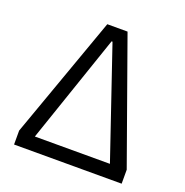

<svg xmlns="http://www.w3.org/2000/svg" viewBox="-131 -852 936 971"><g transform="rotate(20 337.5 -366.5)"><path d="M48 0V-75L283 -733H392L627 -75V0ZM537 -74 338 -659H333L133 -74Z"/></g></svg>

Font: IBM Plex Sans SC
Style: Regular
Weight: 400
Designer: Mike Abbink; Paul van der Laan; Pieter van Rosmalen; Eunyou Noh; Wujin Sim; Chorong Kim; Dohee Lee; Yejin We; Jinhee Kim
Foundry: Sandoll Inc.
Version: Version 1.000